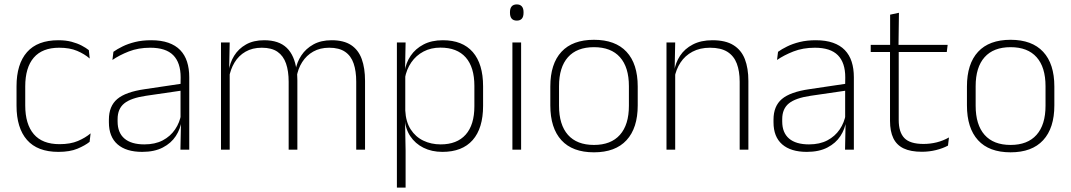

<svg xmlns="http://www.w3.org/2000/svg" viewBox="-20 -679 4858 871"><path d="M245 10Q150 10 102.5 -44.2Q55 -98.5 55 -199.5V-287.5Q55 -388.5 102.5 -442.5Q150 -496.5 245 -496.5Q278.5 -496.5 304.8 -489.5Q331 -482.5 350.5 -472.2Q370 -462 383 -451.5L387 -413.5Q363.5 -434 330 -448.2Q296.5 -462.5 248.5 -462.5Q172 -462.5 133.2 -417.5Q94.5 -372.5 94.5 -287V-200.5Q94.5 -116 133.2 -70.5Q172 -25 250 -25Q299.5 -25 333.5 -39.5Q367.5 -54 391 -74L386.5 -35.5Q366 -19 331.5 -4.5Q297 10 245 10Z M798.5 0 801 -125 799 -131.5V-290L799.5 -328Q799.5 -394.5 766 -428.5Q732.5 -462.5 661.5 -462.5Q607.5 -462.5 564.2 -445.5Q521 -428.5 490 -407L494.5 -444Q511 -456 535.8 -468.2Q560.5 -480.5 593 -488.5Q625.5 -496.5 666 -496.5Q711 -496.5 743.8 -485Q776.5 -473.5 797.5 -451.8Q818.5 -430 828.5 -399Q838.5 -368 838.5 -328.5V0ZM625 10Q552.5 10 513.2 -24.2Q474 -58.5 474 -124V-136.5Q474 -197.5 512 -229.8Q550 -262 637 -274.5L808.5 -300L810.5 -269L642.5 -244.5Q574 -234.5 543.8 -210Q513.5 -185.5 513.5 -138.5V-128Q513.5 -77 544.5 -50.5Q575.5 -24 635 -24Q683.5 -24 718.2 -42.2Q753 -60.5 774.2 -91.8Q795.5 -123 802 -162L812.5 -131H803.5Q798.5 -94 777.5 -61.8Q756.5 -29.5 718.5 -9.8Q680.5 10 625 10Z M1596 0V-308.5Q1596 -356.5 1584.2 -391Q1572.5 -425.5 1545.5 -444Q1518.5 -462.5 1473.5 -462.5Q1432 -462.5 1401 -445Q1370 -427.5 1350.8 -397.2Q1331.5 -367 1325.5 -328.5L1314 -361.5H1321Q1326.5 -396.5 1347 -427.5Q1367.5 -458.5 1401.8 -477.5Q1436 -496.5 1484.5 -496.5Q1539.5 -496.5 1572.8 -474.5Q1606 -452.5 1621 -411.2Q1636 -370 1636 -312V0ZM982.5 0V-486.5H1022L1019.5 -362L1022 -360.5V0ZM1289.5 0V-308Q1289.5 -356.5 1277.5 -391Q1265.5 -425.5 1239 -444Q1212.5 -462.5 1167.5 -462.5Q1125 -462.5 1093.8 -444.5Q1062.5 -426.5 1043.8 -395.2Q1025 -364 1018.5 -324L1006.5 -356H1017.5Q1022.5 -394 1042.2 -426Q1062 -458 1096 -477.2Q1130 -496.5 1178.5 -496.5Q1245 -496.5 1280.8 -462Q1316.5 -427.5 1325.5 -359.5Q1327.5 -348.5 1328.2 -337.5Q1329 -326.5 1329 -315V0Z M1987 10Q1938.5 10 1901 -8.8Q1863.5 -27.5 1841 -61.5Q1818.5 -95.5 1816 -141H1803L1818.5 -177.5Q1821 -126.5 1843 -92.2Q1865 -58 1900.5 -41Q1936 -24 1979 -24Q2053 -24 2092.5 -68.2Q2132 -112.5 2132 -197V-289.5Q2132 -374 2092.8 -418.5Q2053.5 -463 1978 -463Q1935 -463 1901.2 -445.2Q1867.5 -427.5 1845.8 -396Q1824 -364.5 1816.5 -322.5L1803.5 -354H1815.5Q1821 -393.5 1842.8 -425.8Q1864.5 -458 1901.2 -477.2Q1938 -496.5 1989 -496.5Q2078 -496.5 2124.8 -442.8Q2171.5 -389 2171.5 -287.5V-199Q2171.5 -97 2124.2 -43.5Q2077 10 1987 10ZM1780.5 172V-486.5H1820L1817.5 -361L1818.5 -346V-138.5L1817.5 -128L1820 4.5V172Z M2304.5 0V-486.5H2344V0ZM2324.5 -585.5Q2309 -585.5 2301.2 -594.5Q2293.5 -603.5 2293.5 -620.5V-624.5Q2293.5 -641 2301.2 -650Q2309 -659 2324.5 -659Q2339.5 -659 2347.2 -650Q2355 -641 2355 -624.5V-620.5Q2355 -603 2347.2 -594.2Q2339.5 -585.5 2324.5 -585.5Z M2674.5 12Q2577 12 2526.8 -43Q2476.5 -98 2476.5 -201V-286.5Q2476.5 -389.5 2527 -444Q2577.5 -498.5 2674.5 -498.5Q2771.5 -498.5 2822.2 -444Q2873 -389.5 2873 -286.5V-201Q2873 -98 2822.2 -43Q2771.5 12 2674.5 12ZM2674.5 -21.5Q2751.5 -21.5 2792.2 -67.2Q2833 -113 2833 -199.5V-288Q2833 -374 2792.5 -419.5Q2752 -465 2674.5 -465Q2597 -465 2556.5 -419.5Q2516 -374 2516 -288V-199.5Q2516 -113 2556.5 -67.2Q2597 -21.5 2674.5 -21.5Z M3335.5 0V-308Q3335.5 -356 3322.5 -390.5Q3309.5 -425 3280 -443.8Q3250.5 -462.5 3201 -462.5Q3155.5 -462.5 3121.5 -444.5Q3087.5 -426.5 3067 -395.2Q3046.5 -364 3039.5 -324L3028.5 -356H3038.5Q3044 -394 3065 -426Q3086 -458 3123 -477.2Q3160 -496.5 3212 -496.5Q3271.5 -496.5 3307.2 -474.2Q3343 -452 3359 -410.8Q3375 -369.5 3375 -311.5V0ZM3003.5 0V-486.5H3043L3040.5 -362.5L3043 -361V0Z M3813.5 0 3816 -125 3814 -131.5V-290L3814.5 -328Q3814.5 -394.5 3781 -428.5Q3747.5 -462.5 3676.5 -462.5Q3622.5 -462.5 3579.2 -445.5Q3536 -428.5 3505 -407L3509.5 -444Q3526 -456 3550.8 -468.2Q3575.5 -480.5 3608 -488.5Q3640.5 -496.5 3681 -496.5Q3726 -496.5 3758.8 -485Q3791.5 -473.5 3812.5 -451.8Q3833.5 -430 3843.5 -399Q3853.5 -368 3853.5 -328.5V0ZM3640 10Q3567.5 10 3528.2 -24.2Q3489 -58.5 3489 -124V-136.5Q3489 -197.5 3527 -229.8Q3565 -262 3652 -274.5L3823.5 -300L3825.5 -269L3657.5 -244.5Q3589 -234.5 3558.8 -210Q3528.5 -185.5 3528.5 -138.5V-128Q3528.5 -77 3559.5 -50.5Q3590.5 -24 3650 -24Q3698.5 -24 3733.2 -42.2Q3768 -60.5 3789.2 -91.8Q3810.5 -123 3817 -162L3827.5 -131H3818.5Q3813.5 -94 3792.5 -61.8Q3771.5 -29.5 3733.5 -9.8Q3695.5 10 3640 10Z M4162.5 9.5Q4111 9.5 4079.2 -5.8Q4047.5 -21 4032.5 -52.2Q4017.5 -83.5 4017.5 -130.5V-459H4057V-134.5Q4057 -79 4082.8 -52.5Q4108.5 -26 4169.5 -26Q4200 -26 4229.2 -33.2Q4258.5 -40.5 4285 -55.5L4280.5 -18.5Q4257.5 -6 4226.2 1.8Q4195 9.5 4162.5 9.5ZM3930 -443V-475.5H4279L4275 -443ZM4018 -469.5V-612.5L4058 -621L4056 -469.5Z M4564.5 12Q4467 12 4416.8 -43Q4366.5 -98 4366.5 -201V-286.5Q4366.5 -389.5 4417 -444Q4467.5 -498.5 4564.5 -498.5Q4661.5 -498.5 4712.2 -444Q4763 -389.5 4763 -286.5V-201Q4763 -98 4712.2 -43Q4661.5 12 4564.5 12ZM4564.5 -21.5Q4641.5 -21.5 4682.2 -67.2Q4723 -113 4723 -199.5V-288Q4723 -374 4682.5 -419.5Q4642 -465 4564.5 -465Q4487 -465 4446.5 -419.5Q4406 -374 4406 -288V-199.5Q4406 -113 4446.5 -67.2Q4487 -21.5 4564.5 -21.5Z"/></svg>

Font: Anek Odia ExtraLight
Style: Regular
Weight: 250
Designer: Yesha Goshar & Mahesh Sahu (Odia), Yesha Goshar (Latin)
Foundry: Ek Type
Version: Version 1.003